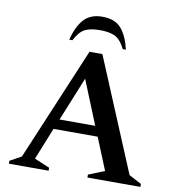

<svg xmlns="http://www.w3.org/2000/svg" viewBox="-92 -945 948 1028"><g transform="rotate(10 382.0 -431.0)"><path d="M25 0V-16L87 -50L346 -665H416L672 -52L740 -16V0H452V-16L539 -51L468 -225H228L158 -51L241 -16V0ZM251 -280H445L348 -519ZM228 -710Q246 -783 281.5 -822.5Q317 -862 382 -862Q451 -862 485 -822.5Q519 -783 536 -710H519Q494 -760 463 -774.5Q432 -789 382 -789Q332 -789 301.5 -774.5Q271 -760 245 -710Z"/></g></svg>

Font: Spectral SC SemiBold
Style: Regular
Weight: 600
Designer: Jean-Baptiste Levee
Foundry: Production Type
Version: Version 2.001